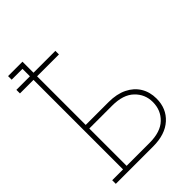

<svg xmlns="http://www.w3.org/2000/svg" viewBox="-240 -895 998 998"><g transform="rotate(-45 258.5 -396.0)"><path d="M8.8 0V-26.4H88.4V-684.6H-11.2V-710.9H88.4V-765.6H8.8V-792H114.7V-710.9H275.4V-684.6H114.7V-327.1H283.2Q342.3 -327.1 384.8 -306.4Q427.2 -285.6 449.7 -248.8Q472.2 -211.9 472.2 -163.6Q472.2 -90.3 422.1 -45.2Q372.1 0 283.2 0ZM114.7 -26.4H283.2Q364.3 -26.4 405 -65.7Q445.8 -105 445.8 -164.6Q445.8 -221.7 404.8 -261.2Q363.8 -300.8 283.2 -300.8H114.7Z"/></g></svg>

Font: Roboto Slab LO Thin
Style: Regular
Weight: 250
Designer: Google
Version: Version 2.00;September 28, 2018;FontCreator 11.5.0.2427 64-b